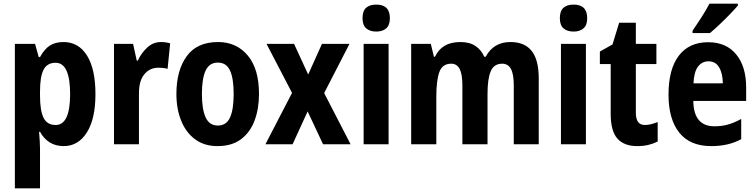

<svg xmlns="http://www.w3.org/2000/svg" viewBox="-20 -786 4121 1046"><path d="M326 -557Q408 -557 454 -483.5Q500 -410 500 -273Q500 -138 453 -64Q406 10 327 10Q283 10 250.5 -10.5Q218 -31 198 -68H193Q195 -41 196.5 -17.5Q198 6 198 24V240H61V-547H171L191 -475H198Q222 -519 252 -538Q282 -557 326 -557ZM283 -444Q237 -444 217.5 -406.5Q198 -369 198 -288V-264Q198 -183 217.5 -144Q237 -105 283 -105Q362 -105 362 -273Q362 -444 283 -444Z M857 -557Q882 -557 907 -550L893 -411Q873 -417 842 -417Q796 -417 766.5 -381.5Q737 -346 737 -278V0H601V-547H705L725 -456H731Q749 -496 781.5 -526.5Q814 -557 857 -557Z M1391 -274Q1391 -194 1367 -129.5Q1343 -65 1293 -27.5Q1243 10 1165 10Q1093 10 1043 -27Q993 -64 967 -128.5Q941 -193 941 -274Q941 -402 997 -479.5Q1053 -557 1168 -557Q1268 -557 1329.5 -484Q1391 -411 1391 -274ZM1080 -274Q1080 -190 1100.5 -146Q1121 -102 1167 -102Q1213 -102 1233 -145.5Q1253 -189 1253 -274Q1253 -359 1233 -402Q1213 -445 1167 -445Q1121 -445 1100.5 -402Q1080 -359 1080 -274Z M1571 -280 1432 -547H1582L1659 -380L1734 -547H1884L1746 -279L1890 0H1740L1656 -179L1574 0H1426Z M2030 -761Q2104 -761 2104 -687Q2104 -649 2084 -631.5Q2064 -614 2030 -614Q1995 -614 1975 -631.5Q1955 -649 1955 -687Q1955 -726 1974.5 -743.5Q1994 -761 2030 -761ZM2097 -547V0H1961V-547Z M2761 -557Q2838 -557 2876.5 -508.5Q2915 -460 2915 -359V0H2779V-321Q2779 -382 2763.5 -410.5Q2748 -439 2716 -439Q2671 -439 2653.5 -398Q2636 -357 2636 -275V0H2499V-322Q2499 -382 2484 -410.5Q2469 -439 2438 -439Q2390 -439 2373.5 -393.5Q2357 -348 2357 -259V0H2220V-547H2327L2344 -477H2350Q2387 -557 2488 -557Q2539 -557 2571 -535Q2603 -513 2618 -477H2626Q2669 -557 2761 -557Z M3105 -761Q3179 -761 3179 -687Q3179 -649 3159 -631.5Q3139 -614 3105 -614Q3070 -614 3050 -631.5Q3030 -649 3030 -687Q3030 -726 3049.5 -743.5Q3069 -761 3105 -761ZM3172 -547V0H3036V-547Z M3493 -105Q3510 -105 3527.5 -109.5Q3545 -114 3563 -121V-15Q3539 -3 3512 3.5Q3485 10 3452 10Q3380 10 3343.5 -31Q3307 -72 3307 -166V-437H3248V-505L3317 -544L3353 -662H3444V-547H3556V-437H3444V-172Q3444 -105 3493 -105Z M3838 -556Q3936 -556 3990.5 -490Q4045 -424 4045 -309V-236H3757Q3759 -98 3872 -98Q3912 -98 3946 -107.5Q3980 -117 4018 -138V-28Q3950 10 3855 10Q3739 10 3680.5 -63.5Q3622 -137 3622 -270Q3622 -409 3678 -482.5Q3734 -556 3838 -556ZM3840 -452Q3805 -452 3783 -423.5Q3761 -395 3758 -332H3918Q3917 -387 3897.5 -419.5Q3878 -452 3840 -452ZM4000 -756Q3985 -738 3958 -710Q3931 -682 3901.5 -654Q3872 -626 3848 -606H3753V-619Q3778 -655 3803 -694Q3828 -733 3845 -766H4000Z"/></svg>

Font: Noto Sans Lao Condensed
Style: Bold
Weight: 700
Width: 3
Designer: Monotype Design Team
Foundry: Monotype Imaging Inc.
Version: Version 2.003; ttfautohint (v1.8.4.7-5d5b)